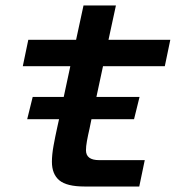

<svg xmlns="http://www.w3.org/2000/svg" viewBox="-20 -679 640 699"><path d="M79 -245 99 -326H212L236 -438H63L83 -534H257L284 -659H402L375 -534H600L580 -438H355L331 -326H488L468 -245H313L306 -211Q300 -185 296.5 -165.5Q293 -146 293 -132Q293 -96 341 -96H507L487 0H288Q223 0 196 -22.5Q169 -45 169 -90Q169 -116 175 -149Q181 -182 189 -218L195 -245Z"/></svg>

Font: Geist Mono SemiBold
Style: Italic
Weight: 600
Italic angle: -12°
Monospace: yes
Designer: Basement.studio, Andrés Briganti, Mateo Zaragoza
Foundry: Basement.studio, Vercel, Andrés Briganti, Guido Ferreyra, Mateo Zaragoza
Version: Version 1.500; ttfautohint (v1.8.4.7-5d5b)